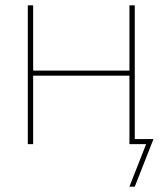

<svg xmlns="http://www.w3.org/2000/svg" viewBox="-20 -539 608 718"><path d="M84 0V-519H104V-275H464V-519H484V0H464V-256H104V0ZM464 159 530 -9 532 0H464V-19H554L484 159Z"/></svg>

Font: Raleway Thin
Style: Regular
Weight: 100
Designer: Matt McInerney, Pablo Impallari, Rodrigo Fuenzalida
Foundry: Matt McInerney, Pablo Impallari, Rodrigo Fuenzalida
Version: Version 4.026